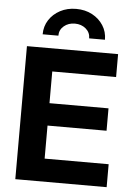

<svg xmlns="http://www.w3.org/2000/svg" viewBox="-62 -999 731 1046"><g transform="rotate(5 303.5 -476.5)"><path d="M62 0V-727.5H560.5V-602.1H211.4V-428.7H534.2V-306.2H211.4V-125.5H561.5V0ZM312 -953.1Q361.3 -953.1 399.7 -932.6Q438 -912.1 460.2 -877.4Q482.4 -842.8 482.4 -799.3H396Q396 -831.5 371.6 -852.1Q347.2 -872.6 312 -872.6Q276.4 -872.6 252 -852.1Q227.5 -831.5 227.5 -799.3H141.6Q141.6 -842.8 163.8 -877.4Q186 -912.1 224.6 -932.6Q263.2 -953.1 312 -953.1Z"/></g></svg>

Font: Inter 20pt
Style: Bold
Weight: 700
Version: Version 4.001;git-66647c0bb